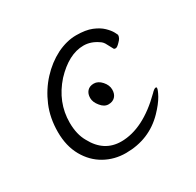

<svg xmlns="http://www.w3.org/2000/svg" viewBox="-115 -608 761 747"><g transform="rotate(-30 265.0 -234.0)"><path d="M250 13Q199 13 156 -11Q113 -35 87 -81Q61 -127 61 -190Q61 -253 83 -305Q105 -357 141.5 -396.5Q178 -436 223 -459Q268 -481 310.5 -481Q353 -481 380 -470Q407 -459 423 -443.5Q439 -428 446 -415Q452 -404 453 -401Q453 -387 439 -374Q426 -360 419 -360Q413 -360 411 -363Q404 -377 397 -389Q390 -404 378 -411Q348 -432 315 -432Q249 -432 184 -363Q119 -290 119 -199Q119 -146 140 -110Q180 -35 257 -35Q355 -35 457 -136Q470 -150 477 -150Q481 -150 481 -146Q481 -138 468 -114Q454 -89 425 -59Q355 13 250 13ZM286 -185Q267 -185 252 -204Q236 -223 236 -242Q236 -261 246.5 -272.5Q257 -284 276 -284Q295 -284 311 -266Q327 -248 327 -228Q327 -208 316 -196.5Q305 -185 286 -185Z"/></g></svg>

Font: LXGW WenKai TC Light
Style: Regular
Weight: 300
Designer: LXGW / Fontworks Inc.
Foundry: LXGW / Fontworks Inc.
Version: Version 1.330